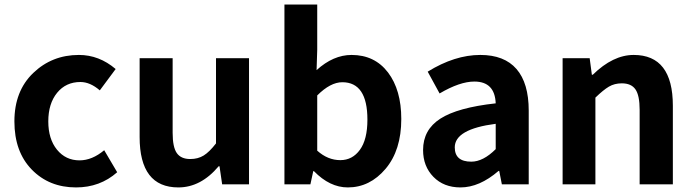

<svg xmlns="http://www.w3.org/2000/svg" viewBox="-20 -818 3078 852"><path d="M317.4 13.7Q198.2 13.7 121.1 -65.4Q43.9 -144.5 43.9 -279.3Q43.9 -414.1 127.4 -494.1Q210.9 -574.2 330.1 -574.2Q419.9 -574.2 493.2 -511.7L422.9 -417Q379.9 -454.1 336.9 -454.1Q272.5 -454.1 233.4 -406.2Q194.3 -358.4 194.3 -279.3Q194.3 -201.2 232.9 -153.8Q271.5 -106.4 333 -106.4Q388.7 -106.4 442.4 -151.4L500 -53.7Q423.8 13.7 317.4 13.7Z M771.5 13.7Q599.6 13.7 599.6 -210V-559.6H746.1V-228.5Q746.1 -165 764.6 -138.7Q783.2 -112.3 824.2 -112.3Q858.4 -112.3 883.8 -127.9Q909.2 -143.6 938.5 -181.6V-559.6H1085V0H965.8L954.1 -80.1H950.2Q871.1 13.7 771.5 13.7Z M1523.4 13.7Q1443.4 13.7 1373 -58.6H1370.1L1357.4 0H1242.2V-797.9H1387.7V-596.7L1384.8 -506.8Q1459 -574.2 1540 -574.2Q1642.6 -574.2 1701.7 -496.6Q1760.7 -418.9 1760.7 -290Q1760.7 -151.4 1690.9 -68.8Q1621.1 13.7 1523.4 13.7ZM1490.2 -107.4Q1543.9 -107.4 1577.1 -153.3Q1610.4 -199.2 1610.4 -287.1Q1610.4 -453.1 1499 -453.1Q1446.3 -453.1 1387.7 -394.5V-149.4Q1434.6 -107.4 1490.2 -107.4Z M2023.4 13.7Q1949.2 13.7 1903.3 -33.2Q1857.4 -80.1 1857.4 -152.3Q1857.4 -242.2 1934.1 -291.5Q2010.7 -340.8 2179.7 -359.4Q2175.8 -456.1 2085 -456.1Q2020.5 -456.1 1930.7 -403.3L1877.9 -500Q1998 -574.2 2111.3 -574.2Q2217.8 -574.2 2272 -511.7Q2326.2 -449.2 2326.2 -327.1V0H2207L2195.3 -59.6H2192.4Q2107.4 13.7 2023.4 13.7ZM2071.3 -100.6Q2124 -100.6 2179.7 -156.2V-268.6Q1998 -245.1 1998 -164.1Q1998 -100.6 2071.3 -100.6Z M2476.6 0V-559.6H2596.7L2606.4 -486.3H2610.4Q2700.2 -574.2 2792 -574.2Q2965.8 -574.2 2965.8 -348.6V0H2818.4V-331.1Q2818.4 -394.5 2799.8 -421.4Q2781.2 -448.2 2739.3 -448.2Q2707 -448.2 2682.1 -433.6Q2657.2 -418.9 2622.1 -384.8V0Z"/></svg>

Font: Bpmf Zihi Sans Bold
Style: Bold
Weight: 700
Foundry: But Ko
Version: Version 1.320